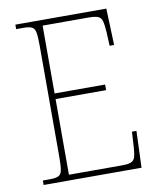

<svg xmlns="http://www.w3.org/2000/svg" viewBox="-81 -778 697 842"><g transform="rotate(-10 267.5 -357.0)"><path d="M45 0V-20H78Q103 -20 115 -26Q127 -32 130.5 -51Q134 -70 134 -108V-606Q134 -645 130.5 -663.5Q127 -682 115 -688Q103 -694 78 -694H45V-714H450L456 -551H436L433 -613Q431 -645 426.5 -661.5Q422 -678 408.5 -683.5Q395 -689 366 -689H162V-387H387V-362H162V-25H398Q426 -25 439 -30.5Q452 -36 456.5 -50.5Q461 -65 463 -94L467 -163H487L481 0Z"/></g></svg>

Font: Noto Serif Ethiopic SemiCondensed Thin
Style: Regular
Weight: 100
Width: 4
Designer: Monotype Design Team
Foundry: Monotype Imaging Inc.
Version: Version 2.102; ttfautohint (v1.8.4.7-5d5b)